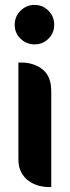

<svg xmlns="http://www.w3.org/2000/svg" viewBox="-20 -763 286 783"><path d="M40 -662Q40 -696 64 -719.5Q88 -743 121 -743Q154 -743 177.5 -719.5Q201 -696 201 -662Q201 -628 177.5 -605Q154 -582 121 -582Q88 -582 64 -605Q40 -628 40 -662ZM55 -508H66Q118 -508 153.5 -480Q189 -452 189 -391V0H183Q160 0 137.5 -6Q115 -12 96.5 -25.5Q78 -39 66.5 -60.5Q55 -82 55 -114Z"/></svg>

Font: Kenia
Style: Regular
Weight: 400
Designer: Julia Petretta
Foundry: Julia Petretta
Version: Version 1.001